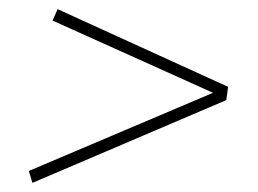

<svg xmlns="http://www.w3.org/2000/svg" viewBox="-20 -565 564 420"><path d="M95 -520 106 -545 479 -375 475 -346 51 -165 43 -191 446 -362Z"/></svg>

Font: Bitter Pro ExtraLight
Style: Italic
Weight: 275
Italic angle: -9°
Designer: Sol Matas, and Bitter project Authors
Foundry: Sol Matas
Version: Version 1.010